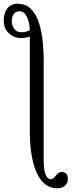

<svg xmlns="http://www.w3.org/2000/svg" viewBox="-59 -719 382 1024"><path d="M247 285Q195 285 162.5 244.5Q130 204 115 135.5Q100 67 100 -15V-524Q78 -516 54 -516Q17 -516 -11 -541Q-39 -566 -39 -611Q-39 -649 -20 -674Q-1 -699 33 -699Q80 -699 108 -669.5Q136 -640 150 -593.5Q164 -547 169 -495Q174 -443 174 -399V133Q174 237 213 237Q225 237 239 217Q253 198 273 198Q284 198 293.5 206.5Q303 215 303 237Q303 257 288 271Q273 285 247 285ZM53 -547Q66 -547 78 -549.5Q90 -552 100 -558Q99 -598 84.5 -628.5Q70 -659 47 -659Q25 -659 14.5 -644.5Q4 -630 4 -606Q4 -581 17.5 -564Q31 -547 53 -547Z"/></svg>

Font: Junicode Two Beta Condensed
Style: Regular
Weight: 400
Width: 3
Designer: Peter S. Baker
Foundry: Briery Creek Software
Version: Version 1.053; ttfautohint (v1.8.4)